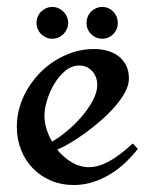

<svg xmlns="http://www.w3.org/2000/svg" viewBox="-20 -527 437 557"><path d="M379.9 -95.2Q362.8 -73.2 342.5 -54.2Q322.3 -35.2 298.6 -21Q274.9 -6.8 248.5 1.5Q222.2 9.8 193.8 9.8Q157.7 9.8 127.4 -3.2Q97.2 -16.1 75.2 -38.8Q53.2 -61.5 41 -92.5Q28.8 -123.5 28.8 -159.2Q28.8 -188.5 37.1 -216.8Q45.4 -245.1 60.5 -270Q75.7 -294.9 96.4 -316.2Q117.2 -337.4 142.1 -352.5Q167 -367.7 194.8 -376.2Q222.7 -384.8 252 -384.8Q272.5 -384.8 290.8 -379.9Q309.1 -375 323.2 -364.5Q337.4 -354 345.7 -337.6Q354 -321.3 354 -298.8Q354 -280.3 343 -259.8Q332 -239.3 314.2 -218.8Q296.4 -198.2 273.9 -178.5Q251.5 -158.7 228.3 -141.8Q205.1 -125 183.6 -112.3Q162.1 -99.6 146 -92.8Q164.1 -70.3 188 -56.2Q211.9 -42 238.8 -42Q255.9 -42 273.4 -48.6Q291 -55.2 307.4 -65.4Q323.7 -75.7 338.6 -87.9Q353.5 -100.1 365.2 -110.8ZM262.2 -280.8Q262.2 -292 258.5 -302.2Q254.9 -312.5 248 -320.1Q241.2 -327.6 231.7 -332.3Q222.2 -336.9 210 -336.9Q188 -336.9 169.4 -321.5Q150.9 -306.2 137.5 -283.7Q124 -261.2 116.5 -236.1Q108.9 -210.9 108.9 -191.9Q108.9 -173.3 114.7 -153.8Q120.6 -134.3 130.9 -116.2Q150.4 -127 173.3 -146Q196.3 -165 216.1 -187.7Q235.8 -210.4 249 -234.9Q262.2 -259.3 262.2 -280.8ZM131.8 -506.8Q141.1 -506.8 149.4 -503.2Q157.7 -499.5 164.1 -493.2Q170.4 -486.8 174.1 -478.3Q177.7 -469.7 177.7 -460.4Q177.7 -451.2 174.1 -442.9Q170.4 -434.6 164.1 -428.2Q157.7 -421.9 149.4 -418.2Q141.1 -414.6 131.8 -414.6Q122.1 -414.6 113.8 -418.2Q105.5 -421.9 99.1 -428.2Q92.8 -434.6 89.4 -442.9Q85.9 -451.2 85.9 -460.4Q85.9 -469.7 89.4 -478.3Q92.8 -486.8 99.1 -493.2Q105.5 -499.5 113.8 -503.2Q122.1 -506.8 131.8 -506.8ZM276.9 -506.8Q286.1 -506.8 294.4 -503.2Q302.7 -499.5 308.8 -493.2Q314.9 -486.8 318.4 -478.3Q321.8 -469.7 321.8 -460.4Q321.8 -451.2 318.4 -442.9Q314.9 -434.6 308.8 -428.2Q302.7 -421.9 294.4 -418.2Q286.1 -414.6 276.9 -414.6Q267.1 -414.6 258.8 -418.2Q250.5 -421.9 244.1 -428.2Q237.8 -434.6 234.4 -442.9Q231 -451.2 231 -460.4Q231 -469.7 234.4 -478.3Q237.8 -486.8 244.1 -493.2Q250.5 -499.5 258.8 -503.2Q267.1 -506.8 276.9 -506.8Z"/></svg>

Font: Redressed
Style: Regular
Weight: 400
Designer: Astigmatic (AOETI)
Foundry: Astigmatic (AOETI)
Version: Version 1.000